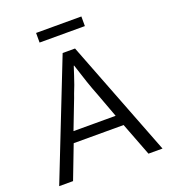

<svg xmlns="http://www.w3.org/2000/svg" viewBox="-140 -874 863 976"><g transform="rotate(-20 291.5 -386.0)"><path d="M413 -772V-720H168V-772ZM176 -238H404L354 -373Q340 -408 325 -452L293 -550H291Q283 -524 275 -501L260 -457L244 -416Q237 -395 228 -373ZM260 -630H327L571 0H495L426 -180H156L87 0H12Z"/></g></svg>

Font: Mukta Light
Style: Regular
Weight: 300
Designer: Girish Dalvi and Yashodeep Gholap
Foundry: Ek Type
Version: Version 2.538;PS 1.002;hotconv 16.6.51;makeotf.lib2.5.65220;